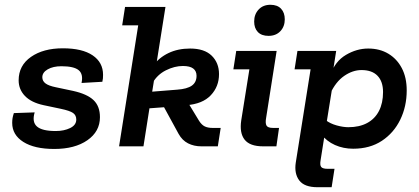

<svg xmlns="http://www.w3.org/2000/svg" viewBox="-20 -612 1752 803"><path d="M207 11Q124 11 77.5 -18.5Q31 -48 31 -98Q31 -109 32.5 -118Q34 -127 38 -139L125 -142Q113 -102 134.5 -83Q156 -64 213 -64Q248 -64 273.5 -76.5Q299 -89 299 -112Q299 -130 285.5 -139.5Q272 -149 234 -157L163 -172Q111 -183 84.5 -210.5Q58 -238 58 -276Q58 -338 109.5 -374Q161 -410 243 -410Q324 -410 367.5 -380.5Q411 -351 411 -299Q411 -291 410.5 -284.5Q410 -278 408 -270L321 -265Q329 -302 309 -318.5Q289 -335 237 -335Q202 -335 179.5 -322Q157 -309 157 -289Q157 -273 170.5 -263Q184 -253 214 -247L285 -232Q344 -219 371 -193.5Q398 -168 398 -122Q398 -62 345.5 -25.5Q293 11 207 11Z M580 0H478L558 -506H491L503 -583H672L629 -312L620 -337Q645 -371 684.5 -390Q724 -409 775 -409Q835 -409 865.5 -379Q896 -349 896 -302Q896 -250 861.5 -213.5Q827 -177 759 -172L710 -168L748 -213L813 -106Q824 -89 837 -83Q850 -77 869 -77H903L891 0H822Q791 0 766.5 -12.5Q742 -25 727 -52L650 -193L686 -165L605 -159ZM614 -213 596 -227 721 -237Q763 -240 782.5 -254Q802 -268 802 -295Q802 -315 788 -325.5Q774 -336 745 -336Q710 -336 674 -318Q638 -300 618 -265L628 -300Z M1080 0Q1025 0 1003 -28Q981 -56 989 -109L1023 -322H956L968 -399H1137L1093 -119Q1089 -97 1094.5 -87Q1100 -77 1122 -77H1147L1136 0ZM1103 -462Q1074 -462 1058.5 -478Q1043 -494 1043 -522Q1043 -552 1061.5 -572Q1080 -592 1111 -592Q1140 -592 1155.5 -575.5Q1171 -559 1171 -531Q1171 -501 1152.5 -481.5Q1134 -462 1103 -462Z M1308 171Q1253 171 1231.5 142.5Q1210 114 1217 68L1279 -322H1212L1224 -399H1386L1370 -297L1362 -300Q1382 -356 1427 -382.5Q1472 -409 1520 -409Q1568 -409 1604 -387.5Q1640 -366 1660.5 -327Q1681 -288 1681 -234Q1681 -167 1654 -111.5Q1627 -56 1577 -23Q1527 10 1457 10Q1416 10 1381 -5.5Q1346 -21 1322 -52L1340 -63L1321 57Q1317 79 1323.5 86.5Q1330 94 1350 94H1379L1367 171ZM1437 -80Q1483 -80 1515.5 -97.5Q1548 -115 1565 -148Q1582 -181 1582 -227Q1582 -271 1559 -295Q1536 -319 1492 -319Q1455 -319 1419.5 -294.5Q1384 -270 1361 -220L1371 -255L1344 -87L1343 -109Q1361 -95 1388 -87.5Q1415 -80 1437 -80Z"/></svg>

Font: Rokkitt SemiBold
Style: Italic
Weight: 600
Italic angle: -9°
Designer: Vernon Adams
Foundry: Vernon Adams
Version: Version 3.103